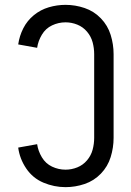

<svg xmlns="http://www.w3.org/2000/svg" viewBox="-20 -763 540 791"><path d="M250 8Q203 8 159 -10.5Q115 -29 88 -69Q61 -109 55 -155L133 -169Q137 -141 152.5 -115Q168 -89 194.5 -76.5Q221 -64 250 -64Q275 -64 298.5 -73.5Q322 -83 338.5 -102.5Q355 -122 361.5 -146Q368 -170 368 -195V-540Q368 -565 361.5 -589Q355 -613 338.5 -632.5Q322 -652 298.5 -661.5Q275 -671 250 -671Q221 -671 194.5 -658.5Q168 -646 152.5 -620Q137 -594 133 -566L55 -580Q60 -615 76 -646.5Q92 -678 119.5 -700.5Q147 -723 181 -733Q215 -743 250 -743Q290 -743 328.5 -730Q367 -717 395.5 -687.5Q424 -658 436 -619Q448 -580 448 -540V-195Q448 -155 436 -116Q424 -77 395.5 -47.5Q367 -18 328.5 -5Q290 8 250 8Z"/></svg>

Font: Iosevka SS08
Style: Regular
Weight: 400
Monospace: yes
Designer: Belleve Invis
Foundry: Belleve Invis
Version: 2.1.0; ttfautohint (v1.8.2)